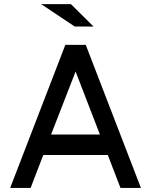

<svg xmlns="http://www.w3.org/2000/svg" viewBox="-20 -920 740 940"><path d="M399.9 -700.2 669.9 0H569.8L507.8 -161.1H191.9L129.9 0H29.8L299.8 -700.2ZM230 -261.2H469.2L350.1 -569.8ZM438 -790H346.2L181.2 -899.9H327.1Z"/></svg>

Font: Aldrich
Style: Regular
Weight: 400
Designer: Matthew Desmond
Foundry: Matthew Desmond
Version: Version 1.001 2011